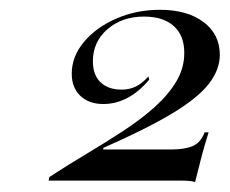

<svg xmlns="http://www.w3.org/2000/svg" viewBox="-20 -715 464 388"><path d="M374.2 -346.8Q371.8 -348.4 364.1 -349.2Q356.5 -350 346.8 -350H78.2L79.8 -357.3Q116.9 -381.5 156 -404.8Q195.2 -428.2 230.2 -451.2Q265.3 -474.2 292.7 -498.8Q320.2 -523.4 336.3 -550.4Q352.4 -577.4 352.4 -608.1Q352.4 -643.5 331 -662.5Q309.7 -681.5 271 -681.5Q226.6 -681.5 197.2 -656Q167.7 -630.6 167.7 -591.1Q167.7 -563.7 183.1 -548.8Q198.4 -533.9 225.8 -533.9Q241.9 -533.9 254.8 -540.3Q267.7 -546.8 279.8 -560.5L281.5 -554Q261.3 -529.8 237.9 -517.3Q214.5 -504.8 188.7 -504.8Q159.7 -504.8 142.3 -521.4Q125 -537.9 125 -566.1Q125 -600.8 149.6 -630.2Q174.2 -659.7 214.9 -677.4Q255.6 -695.2 303.2 -695.2Q358.1 -695.2 391.1 -670.6Q424.2 -646 424.2 -604Q424.2 -574.2 402 -545.6Q379.8 -516.9 328.2 -485.9Q276.6 -454.8 188.7 -416.1V-412.9H325Q353.2 -412.9 369.4 -419.8Q385.5 -426.6 393.5 -447.6H401.6Q398.4 -437.9 394 -422.6Q389.5 -407.3 384.7 -388.3Q379.8 -369.4 374.2 -346.8Z"/></svg>

Font: Playfair 144pt
Style: Italic
Weight: 400
Italic angle: -15.6°
Designer: Claus Eggers Sørensen
Foundry: Claus Eggers Sørensen
Version: Version 2.001;gftools[0.9.30]